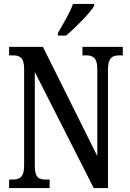

<svg xmlns="http://www.w3.org/2000/svg" viewBox="-20 -951 658 971"><path d="M273 -784V-771H314C364 -813 436 -886 456 -921V-931H349C334 -886 300 -833 273 -784ZM26 0H231V-43H212C176 -43 156 -52 156 -114V-587L454 0H526V-600C526 -659 549 -671 583 -671H601V-714H397V-671H415C449 -671 472 -660 472 -604V-162L197 -714H26V-671H45C77 -671 102 -662 102 -604V-114C102 -52 78 -43 41 -43H26Z"/></svg>

Font: Noto Serif Armenian ExtraCondensed Medium
Style: Regular
Weight: 500
Width: 2
Designer: Monotype Design Team
Foundry: Monotype Imaging Inc.
Version: Version 2.008